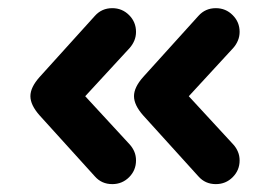

<svg xmlns="http://www.w3.org/2000/svg" viewBox="-20 -520 666 475"><path d="M514 -64.5Q487.8 -64.5 471 -83.5L334.2 -234.5Q311.5 -260.2 311.5 -282.1Q311.5 -304 334.2 -329.5L471 -480.8Q488 -499.8 514 -499.8Q538.5 -499.8 555.6 -482.6Q572.8 -465.5 572.8 -441.2Q572.8 -429.8 568.6 -419.8Q564.5 -409.8 557.2 -401.5L413.5 -245.5L429 -301.5L557.2 -162.5Q564.5 -154.5 568.6 -144.6Q572.8 -134.8 572.8 -123Q572.8 -98.8 555.6 -81.6Q538.5 -64.5 514 -64.5ZM257.8 -64.5Q231.5 -64.5 214.8 -83.5L78 -234.5Q55.2 -260.2 55.2 -282.1Q55.2 -304 78 -329.5L214.8 -480.8Q231.8 -499.8 257.8 -499.8Q282.2 -499.8 299.4 -482.6Q316.5 -465.5 316.5 -441.2Q316.5 -429.8 312.4 -419.8Q308.2 -409.8 301 -401.5L157.2 -245.5L172.8 -301.5L301 -162.5Q308.2 -154.5 312.4 -144.6Q316.5 -134.8 316.5 -123Q316.5 -98.8 299.4 -81.6Q282.2 -64.5 257.8 -64.5Z"/></svg>

Font: National Park
Style: Regular
Weight: 400
Designer: Andrea Herstowski, Ben Hoepner
Version: Version 1.009